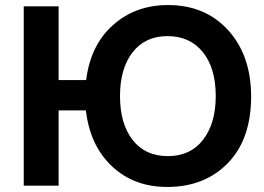

<svg xmlns="http://www.w3.org/2000/svg" viewBox="-20 -735 1046 760"><path d="M642 5Q510 5 423 -77Q336 -159 320 -298H212V0H74V-710H212V-418H321Q338 -556 427 -635.5Q516 -715 645 -715Q793 -715 883.5 -615Q974 -515 974 -353Q974 -184 882 -89.5Q790 5 642 5ZM644 -117Q734 -117 784 -182Q834 -247 834 -355Q834 -465 783 -528.5Q732 -592 643 -592Q554 -592 504.5 -527.5Q455 -463 455 -355Q455 -245 505 -181Q555 -117 644 -117Z"/></svg>

Font: Raleway-v4020
Style: Bold
Weight: 700
Designer: Matt McInerney, Pablo Impallari, Rodrigo Fuenzalida
Foundry: Matt McInerney, Pablo Impallari, Rodrigo Fuenzalida
Version: Version 4.020;PS 004.020;hotconv 1.0.88;makeotf.lib2.5.64775